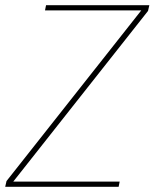

<svg xmlns="http://www.w3.org/2000/svg" viewBox="-46 -718 594 738"><path d="M410 0H-26L-21 -22L497 -678H127L131 -698H528L523 -676L5 -20H414Z"/></svg>

Font: IBM Plex Sans Cond Thin
Style: Italic
Weight: 100
Width: 3
Italic angle: -11°
Designer: Mike Abbink, Paul van der Laan, Pieter van Rosmalen
Foundry: Bold Monday
Version: Version 1.3